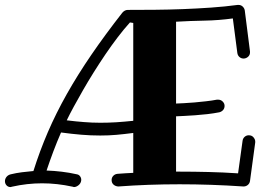

<svg xmlns="http://www.w3.org/2000/svg" viewBox="-40 -740 1081 771"><path d="M432.1 -42Q447.8 -43.5 463.6 -44.2Q479.5 -44.9 495.1 -45.9V-206.1Q475.1 -203.6 458.7 -201.7Q442.4 -199.7 427 -198.5Q411.6 -197.3 396.2 -196.5Q380.9 -195.8 362.8 -195.8Q323.7 -195.8 286.4 -199Q249 -202.1 205.1 -208Q188.5 -169.9 174.1 -131.6Q159.7 -93.3 147 -55.2Q177.2 -54.2 207.8 -50.5Q238.3 -46.9 269 -40Q277.3 -38.6 282.2 -31.2Q287.1 -23.9 286.1 -15.1Q284.7 -3.9 275.4 3.7Q266.1 11.2 256.8 11.2Q255.4 11.2 254.4 10.5Q253.4 9.8 252 9.8Q220.2 2.9 189.9 -0.5Q159.7 -3.9 128.9 -3.9Q98.6 -3.9 68.6 -0.5Q38.6 2.9 7.8 9.8Q6.3 9.8 5.4 10.5Q4.4 11.2 2.9 11.2Q-8.3 11.2 -14.6 3.4Q-21 -4.4 -20 -15.1Q-19 -23.9 -12.9 -30.8Q-6.8 -37.6 2.9 -40Q24.9 -45.4 47.9 -48.3Q70.8 -51.3 94.2 -53.2Q119.6 -133.8 152.3 -209.7Q185.1 -285.6 228.3 -362.3Q271.5 -439 326.4 -519.3Q381.3 -599.6 451.2 -689Q460.9 -700.2 473.1 -700.2Q524.9 -700.2 581.1 -700.7Q637.2 -701.2 694.3 -703.4Q751.5 -705.6 807.4 -709.5Q863.3 -713.4 914.1 -720.2H918Q927.7 -720.2 934.6 -713.6Q941.4 -707 942.9 -698.2L963.9 -533.2V-529.8Q963.9 -518.6 955.8 -511.7Q947.8 -504.9 938 -504.9Q928.7 -504.9 921.6 -511Q914.6 -517.1 913.1 -526.9L895 -666Q838.4 -658.2 782 -657.2Q725.6 -656.2 667 -652.8V-324.2Q679.2 -324.7 698.7 -325.7Q718.3 -326.7 741 -328.6Q763.7 -330.6 787.1 -333.3Q810.5 -335.9 831.1 -339.8H835.9Q846.7 -339.8 854.2 -332.3Q861.8 -324.7 861.8 -314.9Q861.8 -305.2 856 -298.3Q850.1 -291.5 840.8 -289.1Q818.4 -284.7 792.7 -281.7Q767.1 -278.8 743.2 -277.1Q719.2 -275.4 699 -274.4Q678.7 -273.4 667 -272.9V-50.8H681.2Q738.8 -50.8 797.6 -49.3Q856.4 -47.9 916 -43.9L934.1 -174.8Q935.5 -184.6 942.6 -190.7Q949.7 -196.8 959 -196.8Q971.2 -196.8 978 -188.5Q984.9 -180.2 984.9 -171.9V-168L963.9 -13.2Q962.4 -3.4 955.1 2.7Q947.8 8.8 938 8.8H937Q806.6 0 681.2 0Q554.7 0 436 8.8H434.1Q422.9 7.8 415.5 1Q408.2 -5.9 408.2 -17.1Q408.2 -26.9 414.8 -33.9Q421.4 -41 432.1 -42ZM481.9 -649.9Q457.5 -623 432.6 -590.3Q407.7 -557.6 383.5 -522Q359.4 -486.3 336.4 -449.7Q313.5 -413.1 293.5 -378.2Q273.4 -343.3 256.6 -312.3Q239.7 -281.2 228 -256.8Q247.6 -254.4 264.4 -252.7Q281.2 -251 297.4 -249.8Q313.5 -248.5 329.3 -247.8Q345.2 -247.1 362.8 -247.1Q395 -247.1 426.3 -249Q457.5 -251 495.1 -254.9V-647.9Q494.6 -647.9 492.7 -648.2Q490.7 -648.4 488.3 -648.9Q485.4 -649.4 481.9 -649.9Z"/></svg>

Font: Ribeye
Style: Regular
Weight: 400
Designer: Astigmatic (AOETI)
Foundry: Astigmatic (AOETI)
Version: Version 1.000